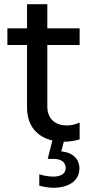

<svg xmlns="http://www.w3.org/2000/svg" viewBox="-20 -664 420 909"><path d="M357 -4V-84C338 -75 317 -70 296 -70C248 -70 204 -96 204 -160V-451H357V-530H204V-644H108V-530H15V-451H108V-156C108 -62 162 -14 228 1L206 88H232C272 88 291 106 291 131C291 161 265 172 232 172C211 172 187 168 166 161V215C188 221 212 225 234 225C299 225 356 196 356 133C356 90 325 57 270 53L282 7C307 7 333 3 357 -4Z"/></svg>

Font: Chess Sans Medium
Style: Regular
Weight: 500
Designer: Wolf Bōese
Foundry: Wolf Bōese
Version: Version 7.223;Glyphs 3.3 (3306)